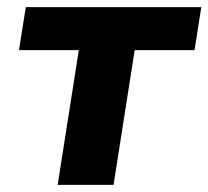

<svg xmlns="http://www.w3.org/2000/svg" viewBox="-20 -516 582 536"><path d="M141 0 200 -376H33L52 -496H542L523 -376H356L297 0Z"/></svg>

Font: Nunito Sans 10pt ExtraBold
Style: Italic
Weight: 800
Italic angle: -9°
Designer: Vernon Adams
Foundry: Vernon Adams
Version: Version 3.101;gftools[0.9.27]